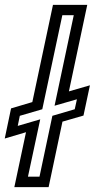

<svg xmlns="http://www.w3.org/2000/svg" viewBox="-62 -770 390 790"><path d="M-3 0 45 -226 -42.5 -200 -16.5 -324 71 -350 156 -750H297L221.5 -394L308 -419L281.5 -294.5L195 -269.5L138 0ZM53 -43H100.5L153.5 -293.5L245.5 -320.5L254.5 -361.5L162.5 -335L241.5 -707.5H194.5L112 -320.5L19.5 -293.5L11 -252L103.5 -279Z"/></svg>

Font: Tourney Thin Medium
Style: Italic
Weight: 500
Italic angle: -12°
Version: Version 1.015